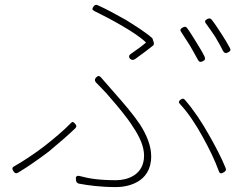

<svg xmlns="http://www.w3.org/2000/svg" viewBox="-20 -748 1020 781"><path d="M475 -644C516 -620 553 -596 574 -575C562 -564 537 -546 514 -530C505 -525 502 -517 509 -509C515 -503 523 -503 530 -508C557 -527 584 -548 603 -563C606 -566 607 -571 605 -577L600 -592C575 -615 534 -641 492 -667C453 -689 411 -712 377 -727C370 -730 366 -728 361 -722C354 -713 354 -708 364 -703C399 -686 439 -665 475 -644ZM521 -232C548 -192 566 -152 566 -115C566 -33 493 -15 453 -15C386 -15 344 -21 304 -32C291 -35 287 -29 289 -16C290 -8 293 -3 301 -1C339 6 388 13 453 13C493 13 595 -2 595 -112C595 -155 577 -198 550 -241C521 -284 484 -327 445 -371C427 -391 407 -415 390 -434C383 -441 378 -440 371 -433C365 -427 364 -420 370 -413C389 -393 412 -371 427 -352C460 -314 495 -273 521 -232ZM803 -194C831 -144 855 -94 870 -52C874 -41 880 -41 890 -47C898 -52 901 -56 898 -64C882 -104 857 -152 829 -201C801 -251 767 -302 732 -342C727 -348 722 -348 715 -343C707 -337 705 -332 712 -325C744 -291 776 -243 803 -194ZM160 -153C118 -121 74 -92 37 -71C28 -66 29 -60 35 -51C40 -43 46 -41 54 -46C94 -70 138 -101 179 -132C219 -165 258 -199 286 -226C292 -232 292 -237 286 -244C279 -252 275 -255 268 -247C241 -219 201 -185 160 -153ZM778 -577C765 -598 753 -618 741 -634C736 -641 730 -640 723 -636C714 -631 711 -626 717 -618C728 -601 741 -581 753 -562C764 -542 776 -522 785 -505C789 -496 796 -494 805 -499C814 -503 816 -509 812 -518C803 -537 790 -557 778 -577ZM881 -610C867 -631 854 -652 841 -668C836 -674 831 -674 824 -671C814 -666 811 -661 818 -652C830 -636 843 -617 855 -599C866 -580 878 -560 887 -541C892 -532 899 -530 908 -535C917 -540 920 -544 915 -553C906 -570 894 -590 881 -610Z"/></svg>

Font: GenSenRounded2 TW EL
Style: Regular
Weight: 250
Version: Version 2.100;PS 2.1;hotconv 16.6.51;makeotf.lib2.5.65220 DE